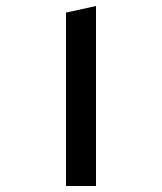

<svg xmlns="http://www.w3.org/2000/svg" viewBox="-20 -620 540 640"><path d="M200 0V-578L300 -600V0Z"/></svg>

Font: Reem Kufi Ink
Style: Regular
Weight: 400
Designer: Khaled Hosny
Version: Version 1.7